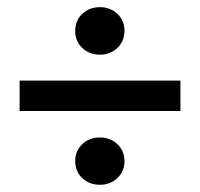

<svg xmlns="http://www.w3.org/2000/svg" viewBox="-20 -595 553 531"><path d="M255.9 -443.8Q227.1 -443.8 207.5 -462.4Q188 -481 188 -509.3Q188 -538.1 207.5 -556.6Q227.1 -575.2 255.9 -575.2Q285.2 -575.2 304.7 -556.6Q324.2 -538.1 324.2 -509.8Q324.2 -481.4 304.7 -462.4Q285.2 -443.8 255.9 -443.8ZM255.9 -84Q227.1 -84 207.5 -102.5Q188 -121.1 188 -149.4Q188 -177.7 207.5 -196.3Q227.1 -214.8 255.9 -214.8Q285.2 -214.8 304.7 -196.3Q324.2 -177.7 324.2 -149.4Q324.2 -121.1 304.7 -102.5Q285.2 -84 255.9 -84ZM34.2 -288.1V-372.1H479V-288.1Z"/></svg>

Font: SourceSansPro-Semibold
Style: Regular
Weight: 600
Designer: Paul D. Hunt
Foundry: Adobe Systems Incorporated
Version: Version 2.020;PS 2.0;hotconv 1.0.86;makeotf.lib2.5.63406